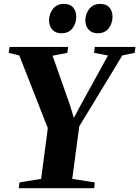

<svg xmlns="http://www.w3.org/2000/svg" viewBox="-20 -990 732 1010"><path d="M79 0 82.5 -30.5 196.5 -49 231.5 -316 81.5 -698.5 25.5 -712 30.5 -743H338.5L334 -712L256.5 -697L347.5 -438.5L368.5 -369.5L397.5 -424.5L548 -698L475 -712L478.5 -743H692.5L688.5 -712L623.5 -698.5L397 -325.5L360 -49L478.5 -30.5L475.5 0ZM302.5 -815Q272.5 -815 255.2 -834.2Q238 -853.5 238 -882.5Q238.5 -919 259.5 -944.2Q280.5 -969.5 315.5 -969.5Q349 -969.5 365.2 -950Q381.5 -930.5 381 -902.5Q381 -866.5 361 -840.8Q341 -815 302.5 -815ZM493.5 -815Q463.5 -815 446.2 -834.2Q429 -853.5 429 -882.5Q429.5 -919 450.5 -944.2Q471.5 -969.5 506.5 -969.5Q540 -969.5 556 -950Q572 -930.5 572 -902.5Q571.5 -866.5 551.5 -840.8Q531.5 -815 493.5 -815Z"/></svg>

Font: Merriweather 96pt ExtraBold
Style: Italic
Weight: 800
Italic angle: -7.8°
Version: Version 2.101